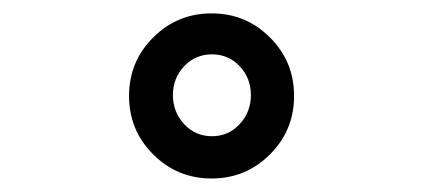

<svg xmlns="http://www.w3.org/2000/svg" viewBox="-20 -762 626 284"><path d="M252.4 -664.1Q235.8 -646.5 235.8 -621.3Q235.8 -596.2 252.4 -578.4Q269 -560.5 293.5 -560.5Q317.9 -560.5 334.5 -578.4Q351.1 -596.2 351.1 -621.3Q351.1 -646.5 334.5 -664.1Q317.9 -681.6 293.5 -681.6Q269 -681.6 252.4 -664.1ZM206.5 -533.7Q170.9 -569.3 170.9 -620.1Q170.9 -670.9 206.5 -706.5Q242.2 -742.2 293 -742.2Q343.8 -742.2 379.4 -706.5Q415 -670.9 415 -620.1Q415 -569.3 379.4 -533.7Q343.8 -498 293 -498Q242.2 -498 206.5 -533.7Z"/></svg>

Font: Consola Mono
Style: Book
Weight: 400
Monospace: yes
Version: Version 2.001